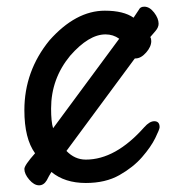

<svg xmlns="http://www.w3.org/2000/svg" viewBox="-20 -524 540 575"><path d="M97 31Q82 31 67.5 14Q53 -3 53 -18Q53 -29 85 -65Q53 -109 53 -194Q53 -311 128 -403Q207 -492 294 -492Q350 -492 380 -471L396 -495Q400 -504 412 -504Q428 -504 441.5 -486.5Q455 -469 455 -453Q455 -442 445.5 -431Q436 -420 430 -413Q433 -409 433 -401Q433 -384 417.5 -366.5Q402 -349 386 -349Q383 -349 383 -348L179 -72Q204 -46 237 -46Q326 -46 412 -143Q428 -161 442 -161Q458 -161 458 -143Q458 -137 445 -110.5Q432 -84 405.5 -53.5Q379 -23 337.5 0.5Q296 24 237 24Q174 24 134 -9Q127 2 120 16Q111 31 97 31ZM139 -140 337 -408Q319 -421 296 -421Q246 -421 190 -357Q133 -288 133 -199Q133 -159 139 -140Z"/></svg>

Font: LXGW WenKai Mono TC
Style: Bold
Weight: 700
Designer: LXGW / Fontworks Inc.
Foundry: LXGW / Fontworks Inc.
Version: Version 1.330